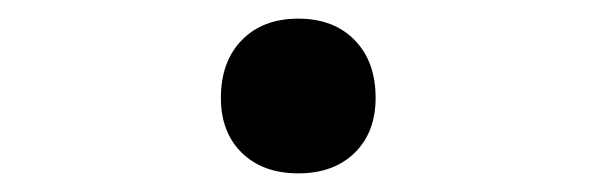

<svg xmlns="http://www.w3.org/2000/svg" viewBox="-20 -451 640 206"><path d="M300 -265Q262 -265 239.5 -287Q217 -309 217 -346Q217 -385 239.5 -408Q262 -431 300 -431Q338 -431 360.5 -408Q383 -385 383 -346Q383 -309 360.5 -287Q338 -265 300 -265Z"/></svg>

Font: NKDuy Mono
Style: Regular
Weight: 400
Monospace: yes
Designer: NKDuy
Foundry: NKDuy
Version: Version 2.251; ttfautohint (v1.8.4.7-5d5b)